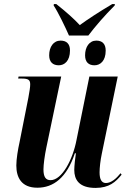

<svg xmlns="http://www.w3.org/2000/svg" viewBox="-20 -911 637 941"><path d="M318 -737H413C448 -783 492 -834 542 -884L543 -891H530C464 -852 408 -815 371 -788C344 -817 308 -850 256 -891H244L243 -884C265 -851 301 -776 318 -737ZM268 -591C296 -591 323 -612 323 -664C323 -697 305 -712 277 -712C242 -712 221 -681 221 -640C221 -606 240 -591 268 -591ZM443 -591C471 -591 498 -612 498 -663C498 -697 480 -712 452 -712C418 -712 397 -681 397 -640C397 -606 415 -591 443 -591ZM448 10C515 10 547 -19 576 -55L571 -62C550 -36 525 -14 499 -14C478 -14 468 -32 468 -66C468 -89 472 -125 479 -158L557 -536H418L355 -225C337 -130 284 -28 228 -28C204 -28 193 -44 193 -81C193 -104 199 -149 207 -187L280 -536H71L69 -526H87C121 -526 128 -518 128 -497C128 -485 125 -464 119 -432L76 -215C68 -179 60 -132 60 -100C60 -41 85 9 163 9C242 9 307 -40 347 -160H352C349 -144 344 -96 344 -78C344 -32 366 10 448 10Z"/></svg>

Font: Noto Serif Display Condensed
Style: Bold Italic
Weight: 700
Width: 3
Italic angle: -12°
Designer: Monotype Design Team
Foundry: Monotype Imaging Inc.
Version: Version 2.009